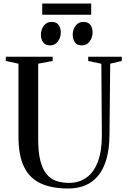

<svg xmlns="http://www.w3.org/2000/svg" viewBox="-20 -1067 726 1096"><path d="M370 9Q275.5 9 212.2 -20.2Q149 -49.5 117.2 -114.5Q85.5 -179.5 85.5 -286.5V-703.5L13 -719V-743H280.5V-719L198 -703.5V-272.5Q198 -198.5 210.2 -150Q222.5 -101.5 245.5 -73.5Q268.5 -45.5 301 -34.2Q333.5 -23 374 -23Q431 -23 473.2 -53Q515.5 -83 538.5 -143.5Q561.5 -204 561.5 -294.5L558.5 -703L483.5 -719V-743H675V-719L609 -703.5L605 -298Q604.5 -216.5 587.5 -158.2Q570.5 -100 539.5 -63Q508.5 -26 465.8 -8.5Q423 9 370 9ZM266 -808Q239 -808 226.2 -825.5Q213.5 -843 213.5 -869Q213.5 -898 230 -920Q246.5 -942 273.5 -942H274.5Q302 -942 314.5 -924.8Q327 -907.5 327 -881Q327 -853 310.5 -830.5Q294 -808 267 -808ZM447 -808Q420 -808 407.5 -825.5Q395 -843 395 -869Q395 -898 411.5 -920Q428 -942 455 -942H456Q483 -942 495.8 -924.8Q508.5 -907.5 508.5 -881Q508.5 -853 492 -830.5Q475.5 -808 448 -808ZM500.5 -1047V-983H221V-1047Z"/></svg>

Font: Merriweather 120pt
Style: Regular
Weight: 400
Version: Version 2.100